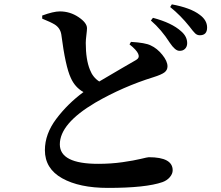

<svg xmlns="http://www.w3.org/2000/svg" viewBox="-20 -831 1040 904"><path d="M589.8 -622.1 596.7 -633.8Q664.1 -629.9 689.5 -617.2Q719.7 -603.5 744.1 -573.2Q768.6 -543 768.6 -518.6Q768.6 -501 754.4 -490.2Q740.2 -479.5 703.1 -467.8Q558.6 -422.9 428.7 -347.7Q261.7 -249 261.7 -151.4Q261.7 -59.6 442.4 -59.6Q502.9 -59.6 557.1 -67.4Q611.3 -75.2 643.1 -83Q674.8 -90.8 680.7 -90.8Q793 -90.8 793 -29.3Q793 -12.7 779.8 2.9Q766.6 18.6 745.1 26.4Q667 53.7 488.3 53.7Q353.5 53.7 272.5 8.3Q191.4 -37.1 191.4 -124Q191.4 -200.2 245.1 -271.5Q298.8 -342.8 373 -397.5Q333 -419.9 313.5 -463.9Q288.1 -517.6 268.6 -668.9Q263.7 -699.2 237.3 -715.8Q219.7 -726.6 178.7 -743.2V-757.8Q231.4 -777.3 261.7 -777.3Q309.6 -777.3 349.6 -750.5Q389.6 -723.6 389.6 -698.2Q389.6 -688.5 386.7 -665.5Q383.8 -642.6 383.8 -628.9Q383.8 -550.8 403.3 -502.9Q417 -466.8 447.3 -447.3Q489.3 -472.7 553.7 -509.8Q618.2 -546.9 621.1 -548.8Q656.2 -569.3 589.8 -622.1ZM690.4 -734.4 700.2 -747.1Q789.1 -723.6 833 -683.6Q861.3 -659.2 861.3 -627.9Q861.3 -611.3 851.1 -601.1Q840.8 -590.8 824.2 -591.8Q804.7 -591.8 779.3 -629.9Q740.2 -691.4 690.4 -734.4ZM781.2 -797.9 789.1 -810.5Q877.9 -793.9 919.9 -761.7Q955.1 -736.3 955.1 -701.2Q955.1 -665 920.9 -665Q908.2 -665 898.9 -673.8Q889.6 -682.6 872.1 -706.1Q830.1 -758.8 781.2 -797.9Z"/></svg>

Font: GenYoMin TW TTF Bold
Style: Regular
Weight: 700
Version: Version 1.300